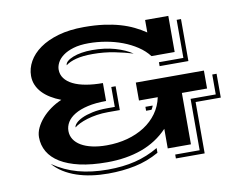

<svg xmlns="http://www.w3.org/2000/svg" viewBox="-76 -727 1116 895"><g transform="rotate(-10 482.0 -279.0)"><path d="M78.1 -155.3Q78.1 -177.2 88.6 -199.5Q99.1 -221.7 116.9 -242.2Q134.8 -262.7 158.9 -280Q183.1 -297.4 210.9 -309.1Q184.1 -319.3 162.1 -332.8Q140.1 -346.2 124.3 -363Q108.4 -379.9 99.9 -399.9Q91.3 -419.9 91.3 -443.4Q91.3 -478.5 109.6 -511.2Q127.9 -543.9 163.6 -569.3Q199.2 -594.7 252 -609.9Q304.7 -625 373.5 -625Q424.8 -625 466.6 -619.4Q508.3 -613.8 543 -603.8Q577.6 -593.8 606.4 -579.8Q635.3 -565.9 660.2 -548.8V-607.9H770V-437H660.2Q639.6 -463.9 608.6 -484.4Q577.6 -504.9 540.8 -518.8Q503.9 -532.7 462.9 -539.8Q421.9 -546.9 381.8 -546.9Q339.4 -546.9 309.3 -537.8Q279.3 -528.8 260 -514.4Q240.7 -500 231.9 -482.9Q223.1 -465.8 223.1 -449.7Q223.1 -426.3 236.6 -408.2Q250 -390.1 274.9 -377.7Q299.8 -365.2 335.4 -358.9Q371.1 -352.5 415.5 -352.5V-267.6Q365.2 -267.6 328.1 -259Q291 -250.5 266.6 -235.8Q242.2 -221.2 230.2 -201.7Q218.3 -182.1 218.3 -160.2Q218.3 -138.2 229.7 -120.4Q241.2 -102.5 262.7 -89.8Q284.2 -77.1 314.7 -70.3Q345.2 -63.5 383.3 -63.5Q435.5 -63.5 481.4 -75.9Q527.3 -88.4 563.2 -111.6Q599.1 -134.8 623 -168Q647 -201.2 655.8 -243.2H566.9V-328.1H889.2V-243.2H770V0H660.2V-92.8Q608.4 -38.1 535.6 -11.7Q462.9 14.6 371.6 14.6Q297.4 14.6 242.4 2.2Q187.5 -10.3 150.9 -32.7Q114.3 -55.2 96.2 -86.4Q78.1 -117.7 78.1 -155.3ZM689.5 -402.8H805.2V-583H825.7V-384.3H689.5ZM263.7 -463.4Q263.7 -473.6 273.9 -482.4Q284.2 -491.2 301.5 -498Q318.8 -504.9 342 -508.8Q365.2 -512.7 391.6 -512.7Q452.1 -512.7 500.2 -498.8Q548.3 -484.9 580.6 -462.9Q543.5 -474.6 494.1 -484.4Q444.8 -494.1 391.6 -494.1Q344.2 -494.1 312.7 -485.8Q281.2 -477.5 263.7 -463.4ZM253.9 -170.9Q253.9 -179.7 263.9 -190.4Q273.9 -201.2 293.9 -210.7Q314 -220.2 344.5 -226.8Q375 -233.4 415.5 -233.4H450.7V-327.6H471.2V-214.8H415.5Q387.2 -214.8 362.1 -210.9Q336.9 -207 315.9 -200.7Q294.9 -194.3 279.1 -186.5Q263.2 -178.7 253.9 -170.9ZM805.2 34.2V-209H924.3V-303.2H944.8V-190.4H825.7V52.7H689.5V34.2ZM591.3 -209H625.5Q625.5 -207.5 624.3 -204.6Q623 -201.7 621.6 -198.7Q620.1 -195.8 618.7 -193.4Q617.2 -190.9 616.7 -190.4H591.3ZM110.4 -23.4Q166 14.6 228.8 31.7Q291.5 48.8 368.7 48.8Q440.9 48.8 499 34.4Q557.1 20 609.4 -10.7V11.7Q554.7 42.5 495.1 54.9Q435.5 67.4 367.7 67.4Q326.7 67.4 289.1 62Q251.5 56.6 218.5 45.4Q185.5 34.2 158.2 17.1Q130.9 0 110.4 -23.4Z"/></g></svg>

Font: Vast Shadow
Style: Regular
Weight: 400
Designer: Nicole Fally
Foundry: Nicole Fally
Version: Version 1.002